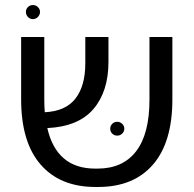

<svg xmlns="http://www.w3.org/2000/svg" viewBox="-20 -740 770 763"><path d="M359 3Q219 3 141.5 -86Q64 -175 64 -345V-593H156V-345Q156 -318 158 -294Q241 -298 280 -348.5Q319 -399 319 -488V-593H411V-494Q411 -377 351.5 -307Q292 -237 168 -231Q205 -70 358 -70H368Q468 -70 521 -139Q574 -208 574 -344V-593H665V-345Q665 -175 588 -86Q511 3 370 3ZM446 -201Q434 -201 426 -209Q418 -217 418 -229Q418 -240 426 -248Q434 -256 446 -256Q457 -256 465.5 -248Q474 -240 474 -229Q474 -217 465.5 -209Q457 -201 446 -201ZM111 -664Q99 -664 91 -672.5Q83 -681 83 -693Q83 -704 91 -712Q99 -720 111 -720Q122 -720 130.5 -712Q139 -704 139 -693Q139 -681 130.5 -672.5Q122 -664 111 -664Z"/></svg>

Font: Go Noto Current
Style: Regular
Weight: 400
Designer: Monotype Design Team
Foundry: Monotype Imaging Inc.
Version: Version 2.007; ttfautohint (v1.8) -l 8 -r 50 -G 200 -x 14 -D